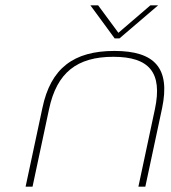

<svg xmlns="http://www.w3.org/2000/svg" viewBox="-20 -700 640 720"><path d="M139 -295 76 0H102L164 -291C193 -428 269 -487 405 -487C540 -487 590 -428 561 -291L499 0H525L588 -295C619 -444 561 -509 409 -509C256 -509 170 -444 139 -295ZM319 -680 410 -556H428L573 -680H544L424 -577L348 -680Z"/></svg>

Font: LT Wave Mono Thin
Style: Italic
Weight: 100
Designer: Daniel Lyons
Version: Version 2.5 (Glyphs App)